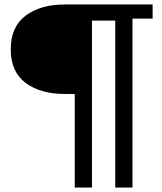

<svg xmlns="http://www.w3.org/2000/svg" viewBox="-20 -702 724 858"><path d="M572 136H495V-682H662V-619H572ZM270 -282Q161 -282 94.5 -331.5Q28 -381 28 -482Q28 -582 94.5 -632Q161 -682 270 -682H495V-610H391V-282ZM391 136H314V-676H391Z"/></svg>

Font: Montagu Slab 120pt Medium
Style: Regular
Weight: 500
Designer: Florian Karsten
Foundry: Florian Karsten
Version: Version 1.000